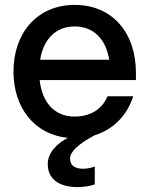

<svg xmlns="http://www.w3.org/2000/svg" viewBox="-20 -552 610 784"><path d="M295 212C318 212 344 209 367 201V128C351 134 335 137 319 137C288 137 266 125 266 96C266 67 300 36 367 0C444 -24 499 -81 524 -159H419C397 -106 349 -76 285 -76C201 -76 152 -135 142 -225H535V-255C535 -418 439 -532 285 -532C131 -532 35 -416 35 -260C35 -114 119 -3 257 11C211 35 175 72 175 118C175 182 226 212 295 212ZM144 -308C157 -390 206 -444 285 -444C364 -444 413 -390 426 -308Z"/></svg>

Font: Aspekta 500
Style: Regular
Weight: 500
Designer: Ivo Dolenc
Version: Version 2.100